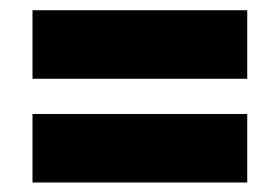

<svg xmlns="http://www.w3.org/2000/svg" viewBox="-20 -502 560 384"><path d="M474.5 -137H45V-274H474.5ZM474.5 -344.5H45V-481.5H474.5Z"/></svg>

Font: Anek Malayalam Medium ExtraBold
Style: Regular
Weight: 800
Version: Version 1.003